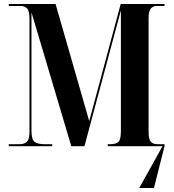

<svg xmlns="http://www.w3.org/2000/svg" viewBox="-20 -734 875 964"><path d="M24 0V-10H77Q102 -10 115 -22Q128 -34 128 -74V-640Q128 -679 116 -691.5Q104 -704 84 -704H24V-714H259L428 -126L586 -714H806V-704H767Q749 -704 737.5 -691.5Q726 -679 726 -641V-73Q726 -35 737 -22.5Q748 -10 772 -10H806V0L753 210H679L796 0H521V-10H534Q564 -10 575.5 -22.5Q587 -35 587 -76V-682L404 0H338L138 -672V-78Q138 -33 154 -21.5Q170 -10 203 -10H242V0Z"/></svg>

Font: Noto Serif Display Condensed
Style: Bold
Weight: 700
Width: 3
Designer: Monotype Design Team
Foundry: Monotype Imaging Inc.
Version: Version 2.009